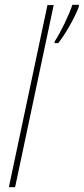

<svg xmlns="http://www.w3.org/2000/svg" viewBox="-20 -781 349 801"><path d="M223 -601Q248 -633 272.5 -677Q297 -721 309 -753V-761H282Q271 -728 249 -682.5Q227 -637 208 -608V-601ZM43 0 204 -760H178L17 0Z"/></svg>

Font: Noto Sans Display SemiCondensed Thin
Style: Italic
Weight: 250
Width: 4
Designer: Monotype Design team
Foundry: Monotype Imaging Inc.
Version: 1.000